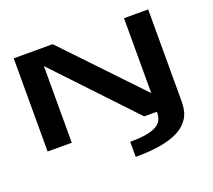

<svg xmlns="http://www.w3.org/2000/svg" viewBox="-147 -871 1453 1307"><g transform="rotate(-20 579.5 -218.0)"><path d="M623 239.5Q721 239.5 799.5 226.8Q878 214 933 185.8Q988 157.5 1016.8 111.5Q1045.5 65.5 1045.5 0H864Q864 29 855 52.8Q846 76.5 820.2 93.8Q794.5 111 747 120.5Q699.5 130 623 130ZM72 0H247V-553.5H248.5L771.5 0H1046V-675H871V-133H870.5L354 -675H72Z"/></g></svg>

Font: Anybody ExtraExpanded SemiBold
Style: Regular
Weight: 600
Width: 8
Version: Version 1.113;gftools[0.9.25]